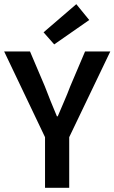

<svg xmlns="http://www.w3.org/2000/svg" viewBox="-24 -901 549 921"><path d="M192 0V-243L-4 -654H120L191 -487Q205 -450 219 -415.5Q233 -381 249 -343H253Q269 -381 284 -415.5Q299 -450 313 -487L384 -654H505L308 -243V0ZM236 -688 185 -746 342 -881 404 -805Z"/></svg>

Font: Giro Sans Semibold
Style: Regular
Weight: 600
Designer: Paul D. Hunt
Foundry: Adobe Systems Incorporated
Version: Version 1.000;PS 1.0;hotconv 1.0.88;makeotf.lib2.5.647800